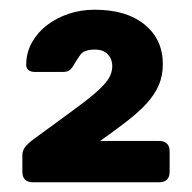

<svg xmlns="http://www.w3.org/2000/svg" viewBox="-20 -725 396 395"><path d="M48 -350Q26 -350 26 -372V-406Q26 -414 31 -421.5Q36 -429 51 -440Q93 -471 123.5 -493Q154 -515 173.5 -531.5Q193 -548 202 -561Q211 -574 211 -589Q211 -603 202 -613Q193 -623 175 -623Q153 -623 145.5 -612.5Q138 -602 134 -595Q128 -584 123 -580.5Q118 -577 110 -577H52Q32 -577 34 -596Q35 -619 46.5 -639Q58 -659 77 -673.5Q96 -688 121 -696.5Q146 -705 175 -705Q240 -705 277.5 -674.5Q315 -644 315 -593Q315 -569 306.5 -549.5Q298 -530 281.5 -512Q265 -494 241 -475.5Q217 -457 186 -435H307Q329 -435 329 -413V-372Q329 -350 307 -350Z"/></svg>

Font: Fz Rubik
Style: Bold
Weight: 700
Designer: Hubert and Fischer
Foundry: Hubert and Fischer
Version: Vit hóa bi FontZin.com